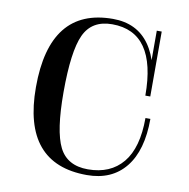

<svg xmlns="http://www.w3.org/2000/svg" viewBox="-86 -854 942 958"><g transform="rotate(10 385.0 -375.0)"><path d="M660 -421V-750H635V-421ZM655 -311Q655 -160 592.5 -84.5Q530 -9 416 -9Q311 -9 270.5 -90Q230 -171 230 -367Q230 -575 269 -659Q308 -743 411 -743Q635 -743 635 -421H660Q660 -589 596 -679.5Q532 -770 410 -770Q90 -770 90 -368Q90 20 416 20Q542 20 611 -65.5Q680 -151 680 -311Z"/></g></svg>

Font: Solide Mirage
Style: Etroit
Weight: 400
Designer: Jérémy Landes
Foundry: Velvetyne Type Foundry
Version: Version 1.1